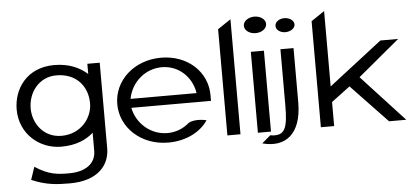

<svg xmlns="http://www.w3.org/2000/svg" viewBox="-54 -760 2319 1066"><g transform="rotate(-5 1105.5 -227.5)"><path d="M36 -245C36 -108 145 -18 265 -18C349 -18 406 -45 445 -80V20C445 92 387 133 295 133C234 133 183 131 106 80L82 151C163 186 224 189 295 189C453 189 518 105 518 13V-464H449V-407C409 -443 350 -473 265 -473C111 -473 36 -359 36 -245ZM114 -244C114 -334 175 -415 272 -415C380 -415 445 -342 445 -244C445 -162 379 -78 272 -78C171 -78 114 -162 114 -244Z M595 -226C595 -95 708 11 859 11C958 11 1039 -31 1081 -94C1081 -94 1019 -110 981 -88C948 -59 906 -42 859 -42C767 -42 689 -109 671 -199H1115V-232C1115 -360 1008 -462 859 -462C708 -462 595 -357 595 -226ZM671 -249C688 -341 766 -409 859 -409C952 -409 1025 -341 1039 -249Z M1189 0H1262V-641L1189 -592Z M1333 -598C1333 -572 1361 -552 1395 -552C1429 -552 1457 -572 1457 -598C1457 -624 1429 -644 1395 -644C1361 -644 1333 -624 1333 -598ZM1359 0H1432V-451H1359Z M1378 61C1502 94 1597 32 1597 -150V-451H1524V-141C1524 -10 1508 34 1426 20ZM1508 -582C1508 -560 1531 -543 1560 -543C1589 -543 1614 -560 1614 -582C1614 -604 1589 -621 1560 -621C1531 -621 1508 -604 1508 -582Z M1710 0H1784V-134L1888 -212L2090 0H2186L1948 -258L2180 -451H2081L1784 -221V-641L1710 -591Z"/></g></svg>

Font: Charger Sport
Style: DfExt
Weight: 400
Designer: Jasper
Foundry: Cannot Into Space Fonts
Version: Version 1.1